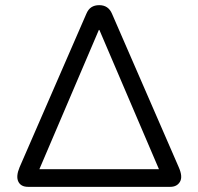

<svg xmlns="http://www.w3.org/2000/svg" viewBox="-20 -725 770 745"><path d="M89 0Q60.9 0 51.1 -20.4Q41.3 -40.8 55.9 -75.9L315 -671.4Q322.3 -689 334.7 -697Q347.1 -705 365 -705Q400.6 -705 414.7 -671.4L673.7 -75.9Q689.9 -39.3 678.3 -19.7Q666.7 0 640.7 0ZM363.6 -608.9 118.2 -34.3V-68.6H611.4V-34.3L365.6 -608.9Z"/></svg>

Font: Nunito ExtraLight
Style: Regular
Weight: 200
Designer: Vernon Adams
Foundry: Vernon Adams
Version: Version 3.602